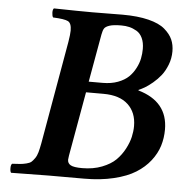

<svg xmlns="http://www.w3.org/2000/svg" viewBox="-49 -694 719 744"><g transform="rotate(5 310.5 -322.5)"><path d="M323.2 -562 290 -376H344.2Q377.4 -376 403.3 -385.7Q429.2 -395.5 444.6 -410.4Q460 -425.3 470.2 -445.1Q480.5 -464.8 484.1 -483.4Q487.8 -502 487.8 -520.5Q487.8 -545.4 479.5 -563Q471.2 -580.6 456.8 -588.9Q442.4 -597.2 428.2 -600.6Q414.1 -604 397 -604Q366.7 -604 351.3 -598.9Q335.9 -593.8 331.1 -586.2Q326.2 -578.6 323.2 -562ZM283.2 -334 238.8 -84Q236.8 -72.3 236.8 -67.9Q236.8 -53.7 249 -46.9Q261.2 -40 293.9 -40Q336.4 -40 370.4 -53.2Q404.3 -66.4 424.1 -85.9Q443.8 -105.5 457 -130.6Q470.2 -155.8 475.1 -177.7Q480 -199.7 480 -219.7Q480 -272.5 447 -303.2Q414.1 -334 351.1 -334ZM280.8 -645Q304.2 -645 341.1 -645.5Q377.9 -646 397.9 -646Q457.5 -646 499.5 -635.5Q541.5 -625 563.2 -606.2Q585 -587.4 594 -566.9Q603 -546.4 603 -521Q603 -493.7 593.3 -468.8Q583.5 -443.8 570.1 -426.8Q556.6 -409.7 539.1 -395Q521.5 -380.4 508.8 -373Q496.1 -365.7 484.9 -360.8V-358.9Q600.6 -325.7 600.6 -216.8Q600.6 -183.6 591.3 -153.3Q582 -123 560.1 -94.7Q538.1 -66.4 504.9 -45.7Q471.7 -24.9 420.4 -12.5Q369.1 0 305.2 0H168Q69.8 1 21 2Q17.1 -2.9 17.1 -15.9Q17.1 -28.8 22 -33.2Q43 -34.2 53.7 -35.2Q64.5 -36.1 77.4 -39.3Q90.3 -42.5 96.2 -47.6Q102.1 -52.7 109.1 -62.7Q116.2 -72.8 120.1 -86.9Q124 -101.1 127.9 -122.1L198.2 -522.9Q203.1 -553.2 203.1 -566.9Q203.1 -595.7 189.2 -602.8Q175.3 -609.9 130.9 -611.8Q127 -616.7 126.5 -629.4Q126 -642.1 130.9 -647Q230.5 -645 280.8 -645Z"/></g></svg>

Font: Linux Libertine G
Style: Semibold Italic
Weight: 600
Italic angle: -11.5°
Designer: Philipp H. Poll
Foundry: Philipp H. Poll
Version: Version 5.1.1